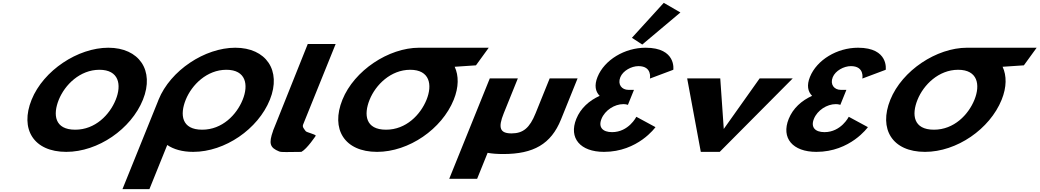

<svg xmlns="http://www.w3.org/2000/svg" viewBox="-20 -1060 7255 1340"><path d="M200.5 -363.9C117.8 -159.1 214.4 -0.1 442.5 -0.1C664.1 -0.1 894.8 -159.1 977.5 -363.9C1060.3 -568.8 950.3 -726.9 736.1 -726.9C523.9 -726.9 283.3 -568.8 200.5 -363.9ZM390.3 -363.9C432.6 -468.5 538.4 -573 674 -573C810.5 -573 830 -468.5 787.7 -363.9C745.5 -259.4 645.3 -154.8 505 -154.8C361 -154.8 348.1 -259.4 390.3 -363.9Z M1276.3 -363.9C1318.6 -468.5 1424.4 -573 1560 -573C1696.5 -573 1716 -468.5 1673.7 -363.9C1631.5 -259.4 1531.3 -154.8 1391 -154.8C1247 -154.8 1234.1 -259.4 1276.3 -363.9ZM1086.5 -363.9C1084.9 -359.8 1083.3 -355.7 1081.8 -351.7L834.7 260H1022.8L1147.2 -48.1C1192.2 -17.5 1253.2 -0.1 1328.5 -0.1C1550.1 -0.1 1780.8 -159.1 1863.5 -363.9C1946.3 -568.8 1836.3 -726.9 1622.1 -726.9C1409.9 -726.9 1169.3 -568.8 1086.5 -363.9Z M2127.9 -753H2322.6L2095.6 -191C2088.5 -173 2101.5 -161.8 2113.2 -145C2119.5 -135.7 2179.4 -124 2184 -113C2184 -113 2123.6 -21.3 2083.4 0C1990.9 0 1946.3 4.3 1928.3 -3C1864.4 -28.9 1853.5 -57.6 1886.2 -148L1885.7 -148L1893.2 -166.5C1897.1 -176.7 1901.5 -187.5 1906.3 -199L1906.7 -200Z M2559.5 -363.9C2601.7 -468.4 2707.3 -572.8 2842.7 -573L2842.7 -573L2843 -573H2843.1C2979.6 -573 2999.1 -468.5 2956.9 -363.9C2914.6 -259.4 2814.4 -154.8 2674.2 -154.8C2530.2 -154.8 2517.3 -259.4 2559.5 -363.9ZM2904.9 -727 2904.8 -726.9C2692.7 -726.6 2452.4 -568.6 2369.7 -363.9C2286.9 -159.1 2383.5 -0.1 2611.7 -0.1C2833.3 -0.1 3063.9 -159.1 3146.7 -363.9C3182.4 -452.3 3182.2 -531.9 3153.3 -594L3301.8 -604L3391.1 -727Z M3594.2 -513H3398.4L3115.2 188H3309.9L3383.2 6.6C3413.8 12.3 3450 15 3492 15C3703.2 15 3825.7 -54 3895.2 -226L4011.1 -513H3816.4L3717.8 -269C3677 -168 3631.6 -129 3550.2 -129C3468.8 -129 3454.8 -168 3495.6 -269Z M4390.3 -796.2 4462.4 -749.1 4728.7 -973 4612.5 -1040.2ZM4516 -511.8C4516 -511.8 4533.3 -598.5 4436 -598.5C4386.5 -598.5 4327.6 -566.2 4309.4 -521.2C4288.8 -470.2 4319.5 -432.8 4366.2 -432.8H4404.6L4362.3 -328.2C4362.3 -328.2 4349.4 -333.3 4330.7 -333.3C4269 -333.3 4202.3 -290.8 4177.9 -230.5C4153.9 -171 4187.2 -137.8 4251.8 -137.8C4367.7 -137.8 4421.2 -244.9 4421.2 -244.9L4554.7 -172.7C4554.7 -172.7 4432.7 -0.1 4195.2 -0.1C4029.7 -0.1 3947.9 -96.2 4002.1 -230.5C4032 -304.4 4092 -358 4165.2 -391.1C4135.2 -420.9 4126.8 -465.1 4150.2 -522.9C4198.3 -641.9 4339.2 -726.9 4486 -726.9C4702 -726.9 4679.1 -573 4679.1 -573Z M5006.8 -513H4775.8L4871 0H5003L5512.8 -513H5281.8L5031.3 -160Z M5998.5 -511.8C5998.5 -511.8 6015.8 -598.5 5918.5 -598.5C5869 -598.5 5810.1 -566.2 5791.9 -521.2C5771.3 -470.2 5802 -432.8 5848.7 -432.8H5887.1L5844.8 -328.2C5844.8 -328.2 5831.9 -333.3 5813.2 -333.3C5751.5 -333.3 5684.8 -290.8 5660.4 -230.5C5636.4 -171 5669.7 -137.8 5734.2 -137.8C5850.2 -137.8 5903.7 -244.9 5903.7 -244.9L6037.2 -172.7C6037.2 -172.7 5915.2 -0.1 5677.7 -0.1C5512.2 -0.1 5430.4 -96.2 5484.6 -230.5C5514.5 -304.4 5574.5 -358 5647.7 -391.1C5617.7 -420.9 5609.3 -465.1 5632.7 -522.9C5680.8 -641.9 5821.7 -726.9 5968.5 -726.9C6184.5 -726.9 6161.6 -573 6161.6 -573Z M6383.5 -363.9C6425.7 -468.4 6531.3 -572.8 6666.7 -573L6666.7 -573L6667 -573H6667.1C6803.6 -573 6823.1 -468.5 6780.9 -363.9C6738.6 -259.4 6638.4 -154.8 6498.2 -154.8C6354.2 -154.8 6341.3 -259.4 6383.5 -363.9ZM6728.9 -727 6728.8 -726.9C6516.7 -726.6 6276.4 -568.6 6193.7 -363.9C6110.9 -159.1 6207.5 -0.1 6435.7 -0.1C6657.3 -0.1 6887.9 -159.1 6970.7 -363.9C7006.4 -452.3 7006.2 -531.9 6977.3 -594L7125.8 -604L7215.1 -727Z"/></svg>

Font: Hussar
Style: BdWideOblFour
Weight: 700
Foundry: Cannot Into Space Fonts
Version: Version 2.00